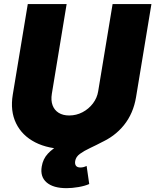

<svg xmlns="http://www.w3.org/2000/svg" viewBox="-20 -748 789 975"><path d="M322.8 9.3Q226.1 9.3 158.9 -25.1Q91.8 -59.6 61.5 -122.1Q31.2 -184.6 44.9 -267.6L121.1 -727.5H318.4L243.2 -271.5Q237.8 -237.8 247.1 -213.1Q256.3 -188.5 278.1 -175Q299.8 -161.6 331.1 -161.6Q367.7 -161.6 399.2 -178.2Q430.7 -194.8 451.9 -222.7Q473.1 -250.5 478.5 -284.2L551.8 -727.5H749L670.9 -254.9Q657.2 -171.9 609.4 -112.5Q561.5 -53.2 487.8 -22Q414.1 9.3 322.8 9.3ZM317.9 207.5Q250.5 207.5 216.8 178.5Q183.1 149.4 191.9 97.7Q198.2 59.1 222.9 32.5Q247.6 5.9 284.2 -13.4Q320.8 -32.7 363.3 -48.8Q405.8 -64.9 448.5 -82.5Q491.2 -100.1 528.3 -123.3Q565.4 -146.5 591.3 -179.7Q617.2 -212.9 625 -261.2L670.4 -254.9Q658.7 -190.9 632.6 -147.7Q606.4 -104.5 572.8 -76.2Q539.1 -47.9 503.7 -29.3Q468.3 -10.7 437.5 3.7Q406.7 18.1 386 33.2Q365.2 48.3 361.8 69.8Q359.4 85.4 366 94Q372.6 102.5 388.2 102.5Q396.5 102.5 404.1 100.6Q411.6 98.6 419.9 94.7L433.1 186.5Q411.1 196.3 378.7 201.9Q346.2 207.5 317.9 207.5Z"/></svg>

Font: Inter 17pt Black
Style: Italic
Weight: 900
Italic angle: -9.3988°
Version: Version 4.001;git-66647c0bb